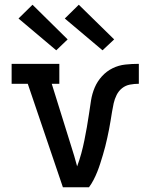

<svg xmlns="http://www.w3.org/2000/svg" viewBox="-20 -789 640 809"><path d="M245 0 97 -436H29V-520H230V-436H198L280 -173Q287 -152 293 -131Q299 -110 305 -88Q315 -115 322.5 -142.5Q330 -170 335.5 -197.5Q341 -225 346 -253Q351 -281 355 -309Q359 -337 363.5 -365.5Q368 -394 379 -420Q390 -446 409.5 -467.5Q429 -489 454.5 -501.5Q480 -514 508 -517Q536 -520 565 -520V-436Q546 -436 527.5 -432.5Q509 -429 494.5 -417.5Q480 -406 471.5 -389Q463 -372 459 -354Q455 -336 452 -317.5Q449 -299 446 -280.5Q443 -262 439.5 -244Q436 -226 432 -208Q428 -190 423.5 -172Q419 -154 413.5 -136Q408 -118 402.5 -100.5Q397 -83 390 -65.5Q383 -48 374.5 -31.5Q366 -15 355 0ZM412 -577 253 -711 312 -769 461 -623ZM217 -577 58 -711 117 -769 265 -623Z"/></svg>

Font: Iosevka Etoile Medium
Style: Regular
Weight: 500
Designer: Belleve Invis
Foundry: Belleve Invis
Version: Version 22.1.2; ttfautohint (v1.8.4)